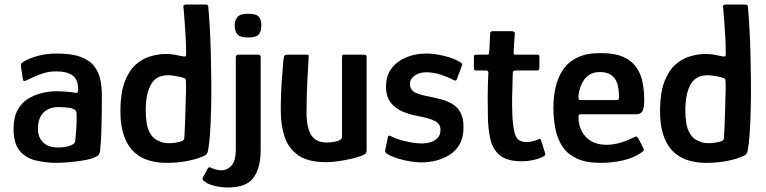

<svg xmlns="http://www.w3.org/2000/svg" viewBox="-20 -714 3392 850"><path d="M231 7Q181 7 137 -4Q93 -15 66.5 -47.5Q40 -80 40 -143Q40 -195 58.5 -228Q77 -261 107 -278.5Q137 -296 169.5 -303Q202 -310 229 -310Q253 -310 275.5 -308Q298 -306 315 -303Q326 -300 326 -318Q326 -362 301 -380Q276 -398 229 -398Q191 -398 156.5 -384.5Q122 -371 99 -359Q89 -354 85.5 -355.5Q82 -357 81 -366L73 -417Q72 -427 73.5 -431Q75 -435 83 -440Q108 -456 147 -466.5Q186 -477 231 -477Q298 -477 337.5 -462Q377 -447 397 -421Q417 -395 424 -362Q431 -329 431 -293Q431 -248 430.5 -207Q430 -166 428.5 -126Q427 -86 423 -45Q421 -34 417 -28.5Q413 -23 400 -18Q386 -11 363.5 -6.5Q341 -2 316 1Q291 4 268.5 5.5Q246 7 231 7ZM237 -61Q246 -61 258 -62Q270 -63 282.5 -66.5Q295 -70 303.5 -75.5Q312 -81 313 -90Q316 -116 318 -148.5Q320 -181 319 -210Q319 -225 308 -230Q297 -236 275.5 -238Q254 -240 235 -240Q223 -240 208 -236Q193 -232 179.5 -222Q166 -212 157 -193Q148 -174 148 -143Q148 -117 159 -98.5Q170 -80 190 -70.5Q210 -61 237 -61Z M513 -229Q514 -305 532.5 -353Q551 -401 580.5 -427.5Q610 -454 645.5 -464.5Q681 -475 716 -475Q735 -475 755 -471.5Q775 -468 787 -465Q795 -463 799.5 -464Q804 -465 804 -473Q804 -491 803.5 -513Q803 -535 801.5 -557.5Q800 -580 798.5 -602Q797 -624 795.5 -643Q794 -662 793 -674Q790 -688 793.5 -691Q797 -694 805 -694H888Q894 -694 897.5 -692.5Q901 -691 902 -685Q906 -642 909 -587Q912 -532 913.5 -470.5Q915 -409 915.5 -347.5Q916 -286 914.5 -228.5Q913 -171 910 -124.5Q907 -78 901 -47Q899 -37 894 -31Q889 -25 869 -18Q848 -9 807 -1Q766 7 717 7Q678 7 643.5 -2.5Q609 -12 584 -32Q549 -59 530.5 -108.5Q512 -158 513 -229ZM625 -229Q625 -161 641.5 -129.5Q658 -98 684 -90Q698 -82 717 -80.5Q736 -79 755 -82Q774 -85 788 -90Q791 -93 793.5 -95.5Q796 -98 796 -103Q797 -126 798.5 -153Q800 -180 800.5 -208Q801 -236 802 -262.5Q803 -289 803.5 -313Q804 -337 803 -354Q803 -362 800.5 -365Q798 -368 794 -369Q778 -374 757.5 -377.5Q737 -381 722 -381Q708 -381 691 -376Q674 -371 659.5 -355.5Q645 -340 635.5 -309.5Q626 -279 625 -229Z M879 70 899 33Q903 26 907 26.5Q911 27 917 30Q941 40 961 40Q991 38 1007.5 15.5Q1024 -7 1024 -50V-461Q1024 -472 1035 -472H1123Q1134 -472 1134 -461V-50Q1134 28 1103 72Q1072 116 988 116Q964 116 939.5 111Q915 106 897 97Q884 89 879 84Q874 79 879 70ZM1137 -602Q1137 -575 1125.5 -561.5Q1114 -548 1078 -548Q1044 -548 1031.5 -561.5Q1019 -575 1019 -602Q1019 -625 1031.5 -639Q1044 -653 1078 -653Q1116 -653 1126.5 -639Q1137 -625 1137 -602Z M1425 4Q1344 4 1300.5 -26.5Q1257 -57 1240 -108.5Q1223 -160 1223 -221Q1223 -261 1224.5 -303Q1226 -345 1229.5 -383.5Q1233 -422 1235 -451Q1237 -467 1241 -469.5Q1245 -472 1257 -472H1326Q1338 -472 1343 -471.5Q1348 -471 1346 -455Q1346 -450 1344.5 -425Q1343 -400 1341 -364Q1339 -328 1338 -289Q1337 -250 1337 -217Q1337 -150 1357.5 -116.5Q1378 -83 1427 -83Q1433 -83 1444 -84Q1455 -85 1466.5 -87.5Q1478 -90 1486 -95Q1494 -100 1494 -108V-457Q1494 -462 1495 -467Q1496 -472 1501 -472H1591Q1594 -472 1598.5 -470.5Q1603 -469 1603 -461V-49Q1603 -37 1596 -32Q1589 -27 1568 -20Q1558 -16 1533 -10.5Q1508 -5 1479 -0.5Q1450 4 1425 4Z M1697 -106Q1699 -115 1704.5 -113.5Q1710 -112 1716 -109Q1732 -100 1755.5 -93.5Q1779 -87 1803 -83Q1827 -79 1846 -79Q1869 -79 1887.5 -85Q1906 -91 1918 -104Q1930 -117 1930 -138Q1931 -164 1908 -177Q1885 -190 1832 -200Q1797 -206 1764 -219.5Q1731 -233 1710 -259.5Q1689 -286 1689 -331Q1689 -380 1714 -412Q1739 -444 1779.5 -460.5Q1820 -477 1867 -477Q1903 -477 1946.5 -466.5Q1990 -456 2017 -439Q2025 -434 2025.5 -430.5Q2026 -427 2024 -421L2003 -365Q2001 -353 1987 -360Q1966 -372 1933 -383Q1900 -394 1867 -394Q1837 -394 1816 -379.5Q1795 -365 1795 -342Q1795 -316 1818 -304.5Q1841 -293 1883 -286Q1912 -280 1938.5 -272.5Q1965 -265 1986.5 -251Q2008 -237 2020 -213Q2032 -189 2032 -151Q2032 -106 2015.5 -76.5Q1999 -47 1971 -29Q1943 -11 1910 -3Q1877 5 1845 5Q1828 5 1799.5 1Q1771 -3 1742 -12Q1713 -21 1692 -34Q1689 -37 1686.5 -40Q1684 -43 1685 -48Z M2290 0Q2224 0 2191.5 -27.5Q2159 -55 2149 -106Q2141 -148 2140 -193Q2139 -238 2139 -284Q2139 -314 2140 -339Q2141 -364 2142 -392Q2142 -402 2133 -402H2089Q2083 -402 2080.5 -404Q2078 -406 2078 -414V-459Q2078 -469 2080.5 -470.5Q2083 -472 2091 -472H2136Q2143 -472 2144 -475.5Q2145 -479 2146 -487L2150 -565Q2150 -576 2161 -576H2247Q2251 -576 2255.5 -573Q2260 -570 2259 -565L2254 -487Q2253 -477 2254.5 -474.5Q2256 -472 2262 -472H2356Q2365 -472 2366.5 -470Q2368 -468 2368 -458V-415Q2368 -407 2365.5 -404.5Q2363 -402 2355 -402H2261Q2256 -402 2253 -399Q2250 -396 2250 -389Q2249 -361 2248.5 -332.5Q2248 -304 2247 -274Q2247 -238 2248.5 -200Q2250 -162 2258 -127Q2263 -105 2276 -95Q2289 -85 2312 -85Q2325 -85 2337 -88.5Q2349 -92 2359 -95Q2369 -101 2371.5 -99Q2374 -97 2377 -88L2393 -37Q2396 -30 2391 -25Q2386 -20 2370 -14Q2359 -10 2344.5 -6.5Q2330 -3 2316 -1.5Q2302 0 2290 0Z M2430 -237Q2430 -284 2439.5 -327Q2449 -370 2472 -404.5Q2495 -439 2535.5 -459Q2576 -479 2638 -479Q2703 -479 2741.5 -461Q2780 -443 2799.5 -412.5Q2819 -382 2825.5 -345.5Q2832 -309 2832 -273Q2832 -232 2823 -220Q2814 -208 2796 -208H2551Q2546 -208 2543.5 -206Q2541 -204 2541 -196Q2541 -161 2555.5 -133Q2570 -105 2597.5 -89Q2625 -73 2664 -73Q2697 -73 2729 -83Q2761 -93 2778 -102Q2789 -108 2795 -109.5Q2801 -111 2808 -97L2827 -61Q2832 -51 2829.5 -47Q2827 -43 2817 -37Q2784 -14 2736 -3.5Q2688 7 2639 7Q2575 7 2534 -12Q2493 -31 2470.5 -64.5Q2448 -98 2439 -142.5Q2430 -187 2430 -237ZM2720 -291Q2720 -321 2712.5 -344.5Q2705 -368 2686.5 -381.5Q2668 -395 2636 -395Q2611 -395 2593.5 -385.5Q2576 -376 2565.5 -360.5Q2555 -345 2549 -327Q2543 -309 2541 -292Q2541 -278 2542 -274.5Q2543 -271 2551 -271H2707Q2716 -271 2718.5 -274Q2721 -277 2720 -291Z M2902 -229Q2903 -305 2921.5 -353Q2940 -401 2969.5 -427.5Q2999 -454 3034.5 -464.5Q3070 -475 3105 -475Q3124 -475 3144 -471.5Q3164 -468 3176 -465Q3184 -463 3188.5 -464Q3193 -465 3193 -473Q3193 -491 3192.5 -513Q3192 -535 3190.5 -557.5Q3189 -580 3187.5 -602Q3186 -624 3184.5 -643Q3183 -662 3182 -674Q3179 -688 3182.5 -691Q3186 -694 3194 -694H3277Q3283 -694 3286.5 -692.5Q3290 -691 3291 -685Q3295 -642 3298 -587Q3301 -532 3302.5 -470.5Q3304 -409 3304.5 -347.5Q3305 -286 3303.5 -228.5Q3302 -171 3299 -124.5Q3296 -78 3290 -47Q3288 -37 3283 -31Q3278 -25 3258 -18Q3237 -9 3196 -1Q3155 7 3106 7Q3067 7 3032.5 -2.5Q2998 -12 2973 -32Q2938 -59 2919.5 -108.5Q2901 -158 2902 -229ZM3014 -229Q3014 -161 3030.5 -129.5Q3047 -98 3073 -90Q3087 -82 3106 -80.5Q3125 -79 3144 -82Q3163 -85 3177 -90Q3180 -93 3182.5 -95.5Q3185 -98 3185 -103Q3186 -126 3187.5 -153Q3189 -180 3189.5 -208Q3190 -236 3191 -262.5Q3192 -289 3192.5 -313Q3193 -337 3192 -354Q3192 -362 3189.5 -365Q3187 -368 3183 -369Q3167 -374 3146.5 -377.5Q3126 -381 3111 -381Q3097 -381 3080 -376Q3063 -371 3048.5 -355.5Q3034 -340 3024.5 -309.5Q3015 -279 3014 -229Z"/></svg>

Font: Glory SemiBold
Style: Regular
Weight: 600
Designer: Robert Leuschke
Foundry: Robert Leuschke
Version: Version 1.011